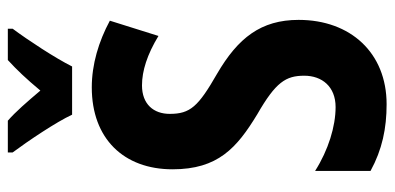

<svg xmlns="http://www.w3.org/2000/svg" viewBox="-272 -700 983 478"><g transform="rotate(-90 219.0 -461.5)"><path d="M172 -773H292C313 -815 357 -882 386 -921V-933H308C283 -910 262 -888 232 -852C204 -885 179 -914 157 -933H78V-921C107 -882 154 -812 172 -773ZM408 -209C408 -303 363 -360 274 -412C192 -459 174 -479 174 -530C174 -570 198 -599 245 -599C281 -599 322 -586 368 -558L406 -679C354 -707 297 -724 240 -724C112 -724 36 -644 36 -523C36 -410 89 -363 173 -312C253 -266 269 -241 269 -195C269 -151 242 -117 191 -117C143 -117 84 -135 32 -168V-30C85 -1 138 10 198 10C326 10 408 -80 408 -209Z"/></g></svg>

Font: Noto Sans Lao Looped ExtraCondensed
Style: Bold
Weight: 700
Width: 2
Designer: Mark Frömberg, Ben Mitchell
Foundry: The Fontpad Ltd
Version: Version 1.002